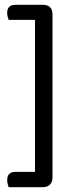

<svg xmlns="http://www.w3.org/2000/svg" viewBox="-20 -671 309 801"><path d="M16 110Q14 104 12 96.5Q10 89 10 80Q10 46 45 46H126V-588H16Q14 -594 12 -601.5Q10 -609 10 -618Q10 -651 45 -651H158Q199 -651 199 -611V69Q199 88 188.5 99Q178 110 158 110Z"/></svg>

Font: Baloo 2
Style: Regular
Weight: 400
Designer: Sarang Kulkarni and Ek Type
Foundry: Ek Type
Version: Version 1.640;hotconv 1.0.111;makeotfexe 2.5.65597; ttfautoh